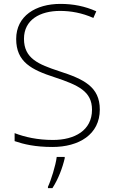

<svg xmlns="http://www.w3.org/2000/svg" viewBox="-20 -744 584 985"><path d="M492 -182C492 -299 410 -338 283 -379C177 -414 103 -444 103 -545C103 -643 186 -688 288 -688C343 -688 400 -678 459 -652L474 -686C416 -712 356 -724 290 -724C163 -724 63 -662 63 -544C63 -426 142 -386 259 -348C383 -307 452 -275 452 -181C452 -75 363 -26 252 -26C172 -26 107 -41 55 -61V-20C102 -4 160 10 249 10C385 10 492 -54 492 -182ZM312 68V61H271C266 104 241 183 226 214V221H249C279 175 301 116 312 68Z"/></svg>

Font: Noto Sans Sinhala UI ExtraLight
Style: Regular
Weight: 200
Designer: Jelle Bosma - Monotype Design Team
Foundry: Monotype Imaging Inc.
Version: Version 2.006